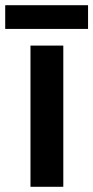

<svg xmlns="http://www.w3.org/2000/svg" viewBox="-36 -717 358 737"><path d="M207 0H81V-542H207ZM302 -697V-606H-16V-697Z"/></svg>

Font: Noto Sans Armenian SemiBold
Style: Regular
Weight: 600
Designer: Monotype Design Team
Foundry: Monotype Imaging Inc.
Version: Version 2.007